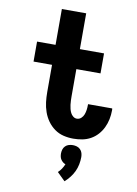

<svg xmlns="http://www.w3.org/2000/svg" viewBox="-105 -803 811 1135"><g transform="rotate(10 300.0 -235.0)"><path d="M371 8Q341 8 312 1Q283 -6 258.5 -23.5Q234 -41 216.5 -65.5Q199 -90 189 -118.5Q179 -147 175.5 -176.5Q172 -206 172 -236V-400H61V-520H172V-735H318V-520H463V-400H318V-236Q318 -224 318.5 -211.5Q319 -199 320.5 -186.5Q322 -174 325 -162Q328 -150 333.5 -139Q339 -128 349 -120Q359 -112 371 -112Q386 -112 397 -122Q408 -132 413 -145.5Q418 -159 420 -173.5Q422 -188 422 -203Q422 -204 422 -205Q422 -206 422 -208H567Q568 -205 568 -202Q568 -199 568 -196Q568 -169 562.5 -142.5Q557 -116 545.5 -92Q534 -68 516 -48Q498 -28 474.5 -15Q451 -2 424.5 3Q398 8 371 8ZM364 265 316 218Q328 207 337 193.5Q346 180 352 165Q343 162 336 156Q329 150 324 142.5Q319 135 317 125.5Q315 116 315 107Q315 95 318.5 83Q322 71 331 62Q340 53 352 49.5Q364 46 376 46Q388 46 400 49.5Q412 53 421 62Q430 71 433.5 83Q437 95 437 107Q437 129 432.5 151.5Q428 174 418.5 194Q409 214 395 232Q381 250 364 265Z"/></g></svg>

Font: Iosevka Custom Heavy Extended
Style: Regular
Weight: 900
Width: 7
Monospace: yes
Designer: Belleve Invis
Foundry: Belleve Invis
Version: Version 11.2.4; ttfautohint (v1.8.4)